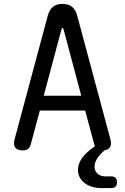

<svg xmlns="http://www.w3.org/2000/svg" viewBox="-20 -760 640 983"><path d="M463 -19 416 -194H184L137 -19Q133 -5 123.5 2.5Q114 10 95 10Q69 10 58 -4.5Q47 -19 55 -48L225 -681Q233 -710 251 -725Q269 -740 300 -740Q331 -740 349 -725Q367 -710 375 -681L545 -48Q553 -19 542 -5Q533 7 516 9Q491 31 479 49Q464 72 464 93Q464 115 479 129Q494 143 519 143H549Q564 143 571.5 150.5Q579 158 579 173Q579 188 571.5 195.5Q564 203 549 203H501Q446 203 412.5 176.5Q379 150 379 110Q379 81 398 52Q417 23 464 -10H466Q464 -14 463 -19ZM204 -270H396L305 -611Q303 -617 300 -617Q297 -617 295 -611Z"/></svg>

Font: Maple Mono NF
Style: Regular
Weight: 400
Monospace: yes
Designer: subframe7536
Version: Version 7.000